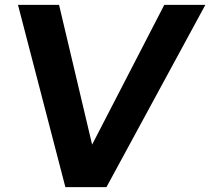

<svg xmlns="http://www.w3.org/2000/svg" viewBox="-20 -770 865 790"><path d="M825 -750 418 0H249L54 -750H223L359 -175L656 -750Z"/></svg>

Font: Oakes Grotesk Bold
Style: Italic
Weight: 700
Italic angle: -8°
Designer: Samuel Oakes
Foundry: Samuel Oakes
Version: Version 1.000;PS 001.000;hotconv 1.0.88;makeotf.lib2.5.64775